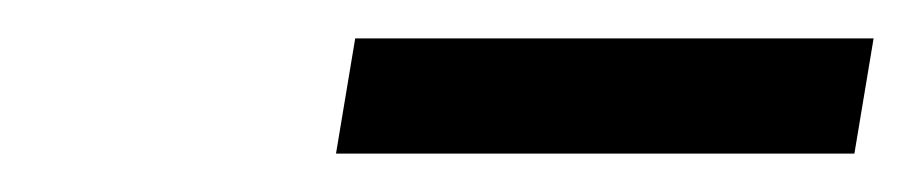

<svg xmlns="http://www.w3.org/2000/svg" viewBox="-20 -744 475 100"><path d="M165 -724H435L425 -664H155Z"/></svg>

Font: Exo Medium
Style: Italic
Weight: 500
Italic angle: -9°
Designer: Natanael Gama
Foundry: Natanael Gama
Version: Version 1.500; ttfautohint (v1.6)